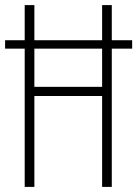

<svg xmlns="http://www.w3.org/2000/svg" viewBox="-20 -785 539 754"><path d="M77 -51V-594H0V-627H77V-765H115V-627H381V-765H419V-627H499V-594H419V-51H381V-408H115V-51ZM115 -444H381V-594H115Z"/></svg>

Font: Noto Sans Tamil UI ExtraCondensed ExtraLight
Style: Regular
Weight: 200
Width: 2
Designer: Jelle Bosma - Monotype Design Team
Foundry: Monotype Imaging Inc.
Version: Version 2.004; ttfautohint (v1.8.4.7-5d5b)